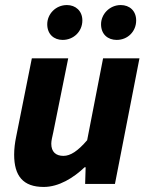

<svg xmlns="http://www.w3.org/2000/svg" viewBox="-20 -728 586 760"><path d="M153 12C213 12 271 -24 315 -66H319L317 0H435L532 -497H388L325 -173C288 -130 259 -111 231 -111C201 -111 183 -127 183 -159C183 -172 187 -186 191 -205L250 -497H106L44 -187C39 -163 36 -139 36 -116C36 -32 71 12 153 12ZM228 -570C272 -570 306 -604 306 -647C306 -685 279 -708 245 -708C200 -708 167 -672 167 -632C167 -592 194 -570 228 -570ZM442 -570C486 -570 519 -604 519 -647C519 -685 493 -708 458 -708C414 -708 380 -672 380 -632C380 -592 407 -570 442 -570Z"/></svg>

Font: Source Sans Pro
Style: Bold Italic
Weight: 700
Italic angle: -11°
Designer: Paul D. Hunt
Foundry: Adobe Systems Incorporated
Version: Version 3.006;hotconv 1.0.111;makeotfexe 2.5.65597